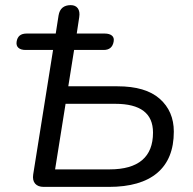

<svg xmlns="http://www.w3.org/2000/svg" viewBox="-20 -732 754 752"><path d="M151.3 0Q128.5 0 117.5 -12.9Q106.6 -25.7 110 -48.6L187.8 -536.3H80.2Q61.6 -536.3 52.1 -544.8Q42.7 -553.3 45.1 -568.9Q49.9 -600.6 84 -600.6H221L193.2 -567.9L209.4 -671.6Q212.8 -692 224.9 -702Q237 -711.9 256.9 -711.9Q275.8 -711.9 284.7 -699.5Q293.7 -687.1 290.3 -664.8L275.6 -567.9L260.3 -600.6H390Q408.5 -600.6 418.3 -592.6Q428.1 -584.6 425.1 -568.9Q419.3 -536.3 386.1 -536.3H270.2L247.5 -394H440.2Q550.2 -394 605.5 -345.2Q660.8 -296.4 660.8 -216.5Q660.8 -109.7 596 -54.8Q531.2 0 406.2 0ZM195.8 -68.6H409.2Q494 -68.6 536.6 -104.8Q579.3 -140.9 579.3 -212.7Q579.3 -269.2 542.4 -297.3Q505.5 -325.4 431.6 -325.4H236.8Z"/></svg>

Font: Nunito ExtraLight
Style: Italic
Weight: 200
Italic angle: -9°
Designer: Vernon Adams
Foundry: Vernon Adams
Version: Version 3.602